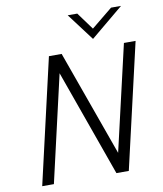

<svg xmlns="http://www.w3.org/2000/svg" viewBox="-95 -968 886 1044"><g transform="rotate(-10 347.5 -445.5)"><path d="M645 -891.1 463.9 -740.7 350.6 -891.1H403.3L473.1 -795.9L589.8 -891.1ZM625.5 -689.9H689.9L530.8 0H462.4L252.4 -588.4L117.2 0H52.7L211.4 -689.9H281.7L490.7 -106.9Z"/></g></svg>

Font: HK Grotesk Legacy
Style: Italic
Weight: 400
Italic angle: -13°
Designer: Alfredo Marco Pradil
Foundry: Hanken Design Co.
Version: Version 2.022;PS 002.022;hotconv 1.0.88;makeotf.lib2.5.64775